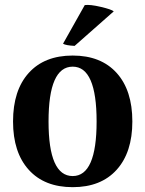

<svg xmlns="http://www.w3.org/2000/svg" viewBox="-20 -761 602 795"><path d="M451 -714 289 -571Q252 -573 241 -580L331 -740Q353 -743 397.5 -732.5Q442 -722 451 -714ZM34 -258Q34 -387 99 -459Q164 -531 281 -531Q398 -531 463 -459Q528 -387 528 -258Q528 -130 463 -58Q398 14 281 14Q164 14 99 -58Q34 -130 34 -258ZM281 -32Q380 -32 380 -258Q380 -485 281 -485Q181 -485 181 -258Q181 -32 281 -32Z"/></svg>

Font: Arima Koshi Bold
Style: Regular
Weight: 700
Designer: Joana Correia and Natanael Gama
Foundry: NDISCOVER
Version: Version 1.019;PS 001.019;hotconv 1.0.88;makeotf.lib2.5.64775